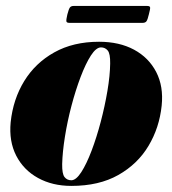

<svg xmlns="http://www.w3.org/2000/svg" viewBox="-20 -600 565 630"><path d="M305 -463Q371.5 -463 419.8 -437Q468 -411 492.5 -363.8Q517 -316.5 510.5 -253.5Q503 -181 467.2 -121.2Q431.5 -61.5 368.2 -25.8Q305 10 214 10Q152 10 104.8 -16Q57.5 -42 33.2 -89.2Q9 -136.5 15 -199Q23 -274.5 59.5 -334Q96 -393.5 158.2 -428.2Q220.5 -463 305 -463ZM214 -8.5Q229.5 -8.5 246.8 -35.2Q264 -62 280.5 -105.5Q297 -149 310.5 -200.2Q324 -251.5 332.5 -301.8Q341 -352 341.5 -391.5Q342 -424 333.5 -434.2Q325 -444.5 311.5 -444.5Q295.5 -444.5 278.2 -417.8Q261 -391 244.5 -347.5Q228 -304 214.5 -252.8Q201 -201.5 193 -151.2Q185 -101 184 -61.5Q183.5 -29.5 191.8 -19Q200 -8.5 214 -8.5ZM201 -552.5Q205.5 -570 209.2 -575.2Q213 -580.5 222 -580.5H462.5Q471.5 -580.5 472.5 -576Q473.5 -571.5 468.5 -553Q464.5 -536 460.8 -530.5Q457 -525 448 -525H207.5Q198.5 -525 197.8 -530.2Q197 -535.5 201 -552.5Z"/></svg>

Font: Fraunces 144pt S000 Black
Style: Italic
Weight: 900
Italic angle: -16°
Version: Version 1.000; ttfautohint (v1.8.3)